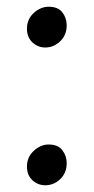

<svg xmlns="http://www.w3.org/2000/svg" viewBox="-20 -539 278 570"><path d="M114.5 -398Q92.5 -398 76.2 -413.2Q60 -428.5 60 -453.5Q60 -482 80.2 -500.5Q100.5 -519 124.5 -519Q152.5 -519 165.2 -502.2Q178 -485.5 178 -463.5Q178 -435 158.8 -416.5Q139.5 -398 114.5 -398ZM114.5 11Q92.5 11 76.2 -4Q60 -19 60 -44.5Q60 -72.5 80.2 -91.2Q100.5 -110 124.5 -110Q152.5 -110 165.2 -93Q178 -76 178 -54.5Q178 -25.5 158.8 -7.2Q139.5 11 114.5 11Z"/></svg>

Font: Merriweather 24pt Light
Style: Regular
Weight: 300
Designer: Eben Sorkin
Foundry: Eben Sorkin
Version: Version 2.100